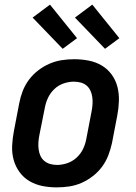

<svg xmlns="http://www.w3.org/2000/svg" viewBox="-20 -798 590 830"><path d="M225 12Q193 12 163 6Q133 0 107.5 -15Q82 -30 64.5 -54Q47 -78 39 -107Q31 -136 32.5 -168Q34 -200 40 -231L63 -351Q68 -378 78 -404Q88 -430 105 -453Q122 -476 145.5 -494Q169 -512 195 -523Q221 -534 247.5 -538Q274 -542 301 -542Q333 -542 363.5 -536Q394 -530 419.5 -515Q445 -500 462.5 -476Q480 -452 487.5 -423Q495 -394 494 -362Q493 -330 487 -299L464 -179Q458 -152 448 -126Q438 -100 421 -77Q404 -54 380.5 -36Q357 -18 331.5 -7Q306 4 279 8Q252 12 225 12ZM227 -85Q248 -85 270.5 -92.5Q293 -100 311 -116.5Q329 -133 339 -154Q349 -175 353 -197L376 -317Q379 -332 380 -347.5Q381 -363 379 -378Q377 -393 371 -406Q365 -419 354.5 -428Q344 -437 329.5 -441Q315 -445 299 -445Q278 -445 255.5 -437.5Q233 -430 215.5 -413.5Q198 -397 188 -376Q178 -355 174 -333L150 -213Q147 -198 146 -182.5Q145 -167 147 -152Q149 -137 155 -124Q161 -111 172 -102Q183 -93 197 -89Q211 -85 227 -85ZM434 -587 304 -722 379 -778 496 -633ZM251 -587 121 -722 196 -778 313 -633Z"/></svg>

Font: Lode Term
Style: Bold Italic
Weight: 700
Italic angle: -11°
Monospace: yes
Designer: Belleve Invis
Foundry: Belleve Invis
Version: Version 29.2.0